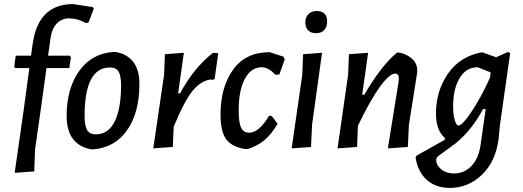

<svg xmlns="http://www.w3.org/2000/svg" viewBox="-20 -724 2565 942"><path d="M321 -451 328 -443 320 -390H208L182 -201L152 9L148 117L52 124L97 -190L124 -390H55L50 -397L57 -451H132L140 -507Q167 -704 339 -704L436 -689L440 -681L414 -613L401 -611Q360 -634 319 -634Q282 -634 257.5 -607.5Q233 -581 227 -531L216 -451Z M538 -469H548Q664 -447 664 -312Q664 -171 603.5 -85Q543 1 435 9L425 8Q307 -15 307 -155Q307 -291 369.5 -377Q432 -463 538 -469ZM520 -393Q395 -393 395 -155Q395 -107 407.5 -86Q420 -65 450 -65Q512 -65 543 -128.5Q574 -192 574 -305Q574 -353 561.5 -373Q549 -393 520 -393Z M882 -465 854 -266H864Q927 -387 1025 -465L1051 -463L1033 -337L1025 -332L1014 -334Q966 -328 925.5 -279Q885 -230 832 -102L828 -3L732 4L785 -357L789 -458Z M1303 -468 1371 -446 1377 -433 1351 -359 1331 -357Q1298 -394 1264 -394Q1212 -394 1181.5 -337.5Q1151 -281 1151 -182Q1151 -122 1163 -97.5Q1175 -73 1203 -73Q1251 -73 1300 -156L1313 -155L1342 -117Q1311 -64 1277 -36Q1243 -8 1196 7H1182Q1118 -3 1090 -40.5Q1062 -78 1062 -163Q1062 -296 1123.5 -382Q1185 -468 1303 -468Z M1534 -670Q1585 -670 1585 -618Q1585 -592 1570.5 -576.5Q1556 -561 1531 -561Q1506 -561 1492 -575Q1478 -589 1478 -614Q1478 -640 1493.5 -655Q1509 -670 1534 -670ZM1560 -465 1511 -111 1506 -3 1411 4 1463 -357 1467 -458Z M1636 4 1688 -357 1692 -458 1786 -465 1757 -259H1767Q1851 -403 1928 -466H1939Q1978 -458 2003 -434.5Q2028 -411 2027 -376L2026 -363L1986 -110L1981 -3L1883 4L1936 -326L1937 -337Q1937 -363 1919 -363Q1891 -363 1843.5 -297.5Q1796 -232 1736 -107L1732 -3Z M2347 -467 2414 -443 2472 -469 2483 -463 2433 -112 2426 -40Q2411 70 2344 134Q2277 198 2187 198Q2119 198 2075 159.5Q2031 121 2019 50L2023 40L2162 -38L2163 -47Q2119 -84 2119 -168Q2119 -277 2177.5 -362Q2236 -447 2342 -467ZM2203 -202Q2203 -170 2208 -147.5Q2213 -125 2218.5 -116.5Q2224 -108 2230 -108Q2240 -108 2262.5 -134Q2285 -160 2318.5 -216Q2352 -272 2384 -343L2386 -357L2387 -369L2324 -394Q2266 -394 2234.5 -340Q2203 -286 2203 -202ZM2208 127Q2258 127 2293 90.5Q2328 54 2338 -14L2363 -189H2350Q2295 -86 2217 -22L2131 41Q2120 51 2120 60Q2120 86 2144.5 106.5Q2169 127 2208 127Z"/></svg>

Font: Alegreya Sans Medium
Style: Italic
Weight: 500
Italic angle: -7°
Designer: Juan Pablo del Peral
Foundry: Huerta Tipografica
Version: Version 2.007